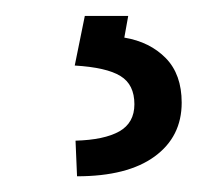

<svg xmlns="http://www.w3.org/2000/svg" viewBox="-20 -23 267 242"><path d="M141.6 -2.9 136.7 24.4Q168.9 29.8 189 50.3Q209 70.8 209 106.4Q209 149.4 174.8 174.3Q140.6 199.2 77.1 199.2L75.2 154.3Q111.3 153.3 130.4 142.6Q149.4 131.8 149.4 108.4Q149.4 83.5 131.8 72.8Q114.3 62 74.2 59.6L86.9 -2.9Z"/></svg>

Font: Pretendard JP Light
Style: Regular
Weight: 300
Designer: Base glyphs from Inter by Rasmus Andersson; Hangeul glyphs from Noto Sans CJK(Source Han Sans) by Jang Soo-young and Kan
Foundry: Kil Hyung-jin
Version: Version 1.309